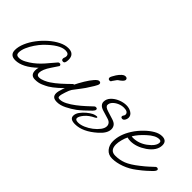

<svg xmlns="http://www.w3.org/2000/svg" viewBox="-2 -977 1482 1482"><g transform="rotate(45 739.0 -236.0)"><path d="M103 10Q45 10 45 -45Q45 -81 62.5 -122.5Q80 -164 110 -203.5Q140 -243 177 -275.5Q214 -308 253 -327.5Q292 -347 328 -347Q392 -347 392 -284Q392 -243 372 -243Q354 -243 354 -260Q354 -267 357.5 -274.5Q361 -282 361 -291Q361 -319 323 -319Q262 -319 170 -226Q148 -203 127 -172Q106 -141 92.5 -109.5Q79 -78 79 -50Q79 -23 109 -23Q135 -23 164.5 -39Q194 -55 216 -72Q260 -105 306 -162Q313 -170 324 -183Q335 -196 349 -212Q354 -217 361 -217Q377 -217 377 -201L339 -144Q301 -88 301 -52Q301 -26 326 -26Q347 -26 372 -37Q397 -48 413 -59Q445 -80 480 -111.5Q515 -143 547 -175Q551 -179 559 -179Q574 -179 574 -167Q574 -156 560 -142Q520 -102 488 -73.5Q456 -45 427 -27Q408 -16 380 -4Q352 8 316 8Q267 8 267 -44Q267 -64 272 -77Q181 10 103 10Z M729 -394Q712 -394 712 -411Q712 -416 719 -429.5Q726 -443 735 -457Q744 -471 749 -476Q766 -495 775.5 -500Q785 -505 793 -505Q814 -505 814 -486Q814 -479 805.5 -469.5Q797 -460 786 -452Q770 -442 766 -436L744 -405Q743 -401 739.5 -397.5Q736 -394 729 -394ZM559 11Q531 11 518.5 0Q506 -11 506 -33Q506 -54 519 -90.5Q532 -127 552.5 -169Q573 -211 596 -249Q619 -287 640.5 -311.5Q662 -336 675 -336Q693 -336 693 -320Q693 -310 676 -282Q659 -254 639 -224Q631 -213 617 -194Q603 -175 590 -158.5Q577 -142 573 -136Q563 -121 552 -87Q540 -53 540 -35Q540 -27 543.5 -23Q547 -19 560 -19Q585 -19 616 -35Q647 -51 679 -75.5Q711 -100 739.5 -126Q768 -152 788 -171Q792 -175 800 -175Q815 -175 815 -163Q815 -152 801 -138Q774 -111 751 -90Q728 -69 707 -53Q674 -29 634 -9Q594 11 559 11Z M778 33Q722 33 722 -4Q722 -27 738.5 -50Q755 -73 778 -92Q801 -111 821 -121Q827 -124 837.5 -127Q848 -130 855 -130Q863 -130 863 -124Q863 -119 852 -113Q806 -91 780.5 -60.5Q755 -30 755 -11Q755 7 786 7Q812 7 842.5 -6Q873 -19 900.5 -40Q928 -61 946 -85Q964 -109 964 -131Q964 -146 954.5 -158Q945 -170 924 -176L858 -196Q833 -204 822 -217Q811 -230 811 -246Q811 -276 833.5 -300Q856 -324 890 -338Q924 -352 956 -352Q988 -352 1012 -336.5Q1036 -321 1036 -295Q1036 -280 1027.5 -267Q1019 -254 1008 -254Q991 -254 991 -268Q991 -273 996.5 -280.5Q1002 -288 1002 -295Q1002 -325 956 -325Q931 -325 906.5 -314.5Q882 -304 866 -287Q850 -270 850 -250Q850 -230 890 -218L954 -198Q983 -189 994 -173.5Q1005 -158 1005 -139Q1005 -94 950 -46Q861 33 778 33Z M1168 18Q1126 18 1102 -11Q1078 -40 1078 -82Q1078 -154 1126 -230Q1139 -251 1156 -271.5Q1173 -292 1193 -311Q1223 -340 1256 -359Q1289 -378 1320 -378Q1371 -378 1371 -330Q1371 -270 1301 -221Q1236 -177 1173 -177Q1162 -177 1153.5 -178.5Q1145 -180 1138 -182Q1128 -163 1120 -133Q1112 -103 1112 -81Q1112 -15 1170 -15Q1217 -15 1259 -31.5Q1301 -48 1359 -94Q1395 -122 1413 -139Q1431 -156 1452 -175Q1458 -179 1463 -179Q1468 -179 1473 -176Q1478 -173 1478 -167Q1478 -156 1458 -136Q1441 -120 1422 -102.5Q1403 -85 1362 -54Q1318 -20 1266 -1Q1214 18 1168 18ZM1167 -209Q1199 -209 1228 -219Q1257 -229 1283 -248Q1341 -291 1341 -329Q1341 -346 1320 -346Q1280 -346 1227 -297Q1201 -273 1184.5 -253.5Q1168 -234 1154 -211Q1160 -209 1167 -209Z"/></g></svg>

Font: Oooh Baby
Style: Regular
Weight: 400
Designer: Robert E. Leuschke
Foundry: Robert E. Leuschke
Version: Version 1.011; ttfautohint (v1.8.3)